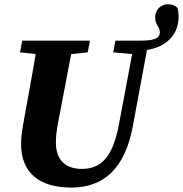

<svg xmlns="http://www.w3.org/2000/svg" viewBox="-20 -844 841 883"><path d="M76.9 -181.9C76.9 -46.8 164.3 18.6 307.1 18.6C453.9 18.6 553.8 -64.9 591 -264L663.8 -657.1H599.4L526.2 -267.9C498.1 -120.9 444.2 -67.2 356.1 -67.2C278.1 -67.2 237.1 -111.7 237.1 -187.9C237.1 -219.8 241 -248.8 247.4 -281.3L319.1 -657.1H154.1C138.8 -557 119.4 -455.8 101.8 -357.1L86.4 -271C80.8 -239 76.9 -209.1 76.9 -181.9ZM626.1 -612C720.5 -613.9 801.4 -667.5 801.4 -767.7C801.4 -781.7 800.1 -795.6 796.1 -807.9C783.1 -820 770.6 -824.2 753 -824.2C714.4 -824.2 693.5 -794.1 693.5 -764.4C693.5 -728.8 715.2 -721.4 715.2 -696C715.2 -666 685.6 -657.1 626.1 -657.1V-612ZM72 -603.2 211.6 -588.2H239.2L383.5 -603.2L393.7 -657.1H82.1L72 -603.2ZM500.7 -603.2 605.2 -593.9H620.4L631.2 -657.1H510.8L500.7 -603.2Z"/></svg>

Font: Source Serif 4 Variable
Style: Italic
Weight: 400
Italic angle: -12°
Designer: Frank Grießhammer
Foundry: Adobe Systems Incorporated
Version: Version 4.004;hotconv 1.0.116;makeotfexe 2.5.65601